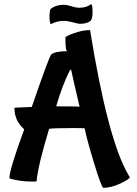

<svg xmlns="http://www.w3.org/2000/svg" viewBox="-20 -838 656 919"><path d="M415 -739Q395 -724 365 -724Q352 -724 329 -731Q305 -738 286 -738Q251 -738 223 -722Q217 -730 217 -757Q217 -790 223 -796Q248 -815 284 -815Q301 -815 322 -808Q343 -801 360 -801Q395 -801 416 -818Q423 -818 423 -778Q423 -754 415 -739ZM330 -225Q227 -225 215 -221Q162 -47 155 30Q155 31 131 31Q95 31 58 24Q25 18 25 14Q25 -26 96 -219Q49 -260 49 -322Q49 -323 132 -326Q214 -564 225 -577Q244 -593 302 -593Q293 -593 293 -658Q293 -664 331 -678Q374 -694 411 -694Q496 -169 594 -2L601 10Q601 19 559 39Q513 61 475 61Q466 61 430 -58Q397 -166 385 -224Q371 -225 330 -225ZM319 -505Q317 -505 314 -501Q277 -427 249 -329Q360 -329 361 -327Q327 -471 321 -502Q321 -505 319 -505Z"/></svg>

Font: Bubblegum Sans
Style: Regular
Weight: 400
Designer: Angel Koziupa and Alejandro Paul
Foundry: Angel Koziupa and Alejandro Paul
Version: Version 1.001